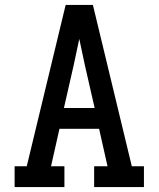

<svg xmlns="http://www.w3.org/2000/svg" viewBox="-20 -755 640 775"><path d="M39 0V-84H88L245 -735H355L512 -84H561V0H360V-84H414L380 -235H220L186 -84H240V0ZM238 -319H362L323 -490Q317 -517 311.5 -544Q306 -571 300 -598Q294 -571 288.5 -544Q283 -517 277 -490Z"/></svg>

Font: Iosevka Slab Medium Extended
Style: Regular
Weight: 500
Width: 7
Monospace: yes
Designer: Belleve Invis
Foundry: Belleve Invis
Version: Version 11.1.1; ttfautohint (v1.8.3)